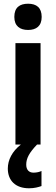

<svg xmlns="http://www.w3.org/2000/svg" viewBox="-20 -777 301 1032"><path d="M131 -757C86 -757 57 -737 57 -686C57 -637 87 -616 131 -616C175 -616 204 -637 204 -686C204 -736 176 -757 131 -757ZM203 223V142C193 147 177 151 160 151C135 151 121 135 121 108C121 74 137 44 179 0H198V-545H63V0H92C45 37 22 83 22 129C22 194 64 235 136 235C165 235 186 229 203 223Z"/></svg>

Font: Noto Sans Display SemiCondensed
Style: Bold
Weight: 700
Width: 4
Designer: Monotype Design Team
Foundry: Monotype Imaging Inc.
Version: Version 1.900